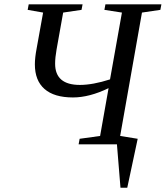

<svg xmlns="http://www.w3.org/2000/svg" viewBox="-20 -675 775 898"><path d="M734.9 -654.8 730 -628.9 644 -616.2 542 -39.1 624 -25.9 575.2 203.1H543.5L526.9 0H347.7L352.5 -25.9L448.2 -39.1L487.8 -262.7Q397.9 -219.2 321.3 -219.2Q233.4 -219.2 188.2 -258.8Q143.1 -298.3 143.1 -374Q143.1 -405.3 151.4 -448.7L181.6 -616.2L109.4 -628.9L114.3 -654.8H366.2L361.3 -628.9L275.4 -616.2L244.6 -443.8Q237.8 -405.8 237.8 -377Q237.8 -277.8 353.5 -277.8Q414.1 -277.8 494.6 -303.7L550.3 -616.2L468.3 -628.9L473.1 -654.8Z"/></svg>

Font: Liberation Serif
Style: Italic
Weight: 400
Italic angle: -16.333°
Designer: Steve Matteson
Foundry: Ascender Corporation
Version: Version 2.1.5